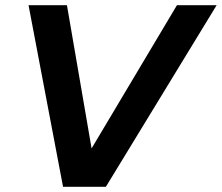

<svg xmlns="http://www.w3.org/2000/svg" viewBox="-20 -720 855 740"><path d="M223 0 90 -700H238L333 -148L662 -700H815L388 0Z"/></svg>

Font: Red Hat Display
Style: Bold Italic
Weight: 700
Italic angle: -12°
Designer: Pentagram, MCKL
Foundry: Pentagram, MCKL
Version: Version 1.023; ttfautohint (v1.8.3)